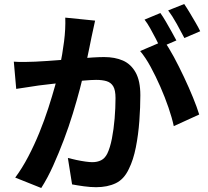

<svg xmlns="http://www.w3.org/2000/svg" viewBox="-20 -886 1040 959"><path d="M455 -783Q451 -764 446 -741.5Q441 -719 437 -700Q433 -678 427 -650.5Q421 -623 415.5 -595.5Q410 -568 404 -542Q394 -499 379 -442Q364 -385 344 -319.5Q324 -254 299 -188Q274 -122 246 -59.5Q218 3 186 53L56 1Q91 -46 121.5 -104.5Q152 -163 177 -224.5Q202 -286 221.5 -346.5Q241 -407 255.5 -459Q270 -511 278 -548Q292 -616 300 -679Q308 -742 306 -798ZM799 -682Q823 -649 848.5 -601.5Q874 -554 899 -501Q924 -448 944 -399Q964 -350 975 -314L848 -256Q839 -298 821.5 -349Q804 -400 781 -452.5Q758 -505 732.5 -552Q707 -599 680 -631ZM49 -578Q76 -576 102.5 -576.5Q129 -577 156 -578Q181 -579 216 -581.5Q251 -584 290.5 -587Q330 -590 370 -593.5Q410 -597 444 -599Q478 -601 500 -601Q554 -601 594 -583.5Q634 -566 657.5 -524Q681 -482 681 -410Q681 -351 676 -282Q671 -213 658.5 -150Q646 -87 624 -43Q600 9 558.5 29Q517 49 460 49Q432 49 399 44.5Q366 40 340 35L319 -97Q338 -92 361.5 -87Q385 -82 406.5 -79Q428 -76 441 -76Q466 -76 485 -85.5Q504 -95 516 -119Q530 -148 539 -194Q548 -240 552.5 -293.5Q557 -347 557 -396Q557 -436 545.5 -455Q534 -474 512.5 -480.5Q491 -487 460 -487Q437 -487 398 -483.5Q359 -480 314.5 -475.5Q270 -471 232 -466Q194 -461 173 -459Q151 -455 117.5 -450.5Q84 -446 61 -442ZM781 -821Q794 -803 808.5 -778Q823 -753 837 -728Q851 -703 861 -684L780 -649Q770 -670 757 -695Q744 -720 730 -745Q716 -770 702 -788ZM900 -866Q913 -847 928 -822Q943 -797 957.5 -772Q972 -747 980 -730L901 -696Q885 -727 863 -766.5Q841 -806 820 -834Z"/></svg>

Font: Noto Sans SC
Style: Bold
Weight: 700
Designer: Ryoko NISHIZUKA  (kana, bopomofo & ideographs); Paul D. Hunt (Latin, Greek & Cyrillic); Sandoll Communications , Soo-you
Foundry: Adobe
Version: Version 2.004-H2;hotconv 1.0.118;makeotfexe 2.5.65603